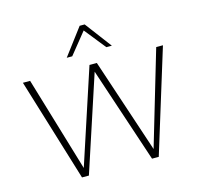

<svg xmlns="http://www.w3.org/2000/svg" viewBox="-125 -1046 1251 1184"><g transform="rotate(-15 500.5 -453.5)"><path d="M702 0 483 -658H526L741 -12H714L905 -658H948L745 0ZM255 0 54 -658H100L293 -12H267L479 -658H515L299 0ZM608 -737 492 -882 483 -907H515L643 -737ZM355 -737 483 -907H515L507 -882L390 -737Z"/></g></svg>

Font: Ysabeau Infant ExtraLight
Style: Regular
Weight: 250
Designer: Christian Thalmann (Catharsis Fonts)
Version: Version 2.001;gftools[0.9.30]; featfreeze: ss01,ss02,lnum